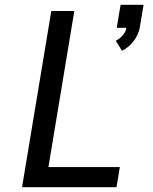

<svg xmlns="http://www.w3.org/2000/svg" viewBox="-20 -781 640 801"><path d="M489 -569 463 -611Q479 -619 492 -633.5Q505 -648 507 -665H467L483 -761H579L563 -665Q560 -650 553.5 -636Q547 -622 537.5 -609.5Q528 -597 515.5 -586.5Q503 -576 489 -569ZM72 0 194 -735H290L182 -84H480L466 0Z"/></svg>

Font: Iosevka SS04 Md Ex Obl
Style: Regular
Weight: 500
Width: 7
Italic angle: -9°
Monospace: yes
Designer: Belleve Invis
Foundry: Belleve Invis
Version: Version 19.0.0; ttfautohint (v1.8.4)